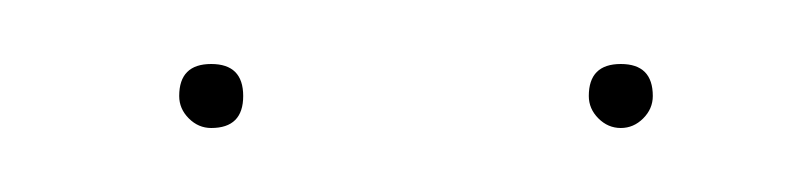

<svg xmlns="http://www.w3.org/2000/svg" viewBox="-20 -717 248 60"><path d="M56 -687Q56 -677 46 -677Q42 -677 39 -680Q36 -683 36 -687Q36 -697 46 -697Q56 -697 56 -687ZM184 -687Q184 -683 181 -680Q178 -677 174 -677Q170 -677 167 -680Q164 -683 164 -687Q164 -697 174 -697Q184 -697 184 -687Z"/></svg>

Font: Fira Sans Compressed Eight
Style: Regular
Weight: 100
Width: 1
Designer: bBox Type GmbH & Carrois Corporate GbR & Edenspiekermann AG
Foundry: bBox Type GmbH & Carrois Corporate GbR & Edenspiekermann AG
Version: Version 4.301